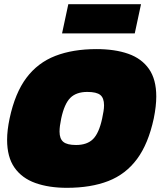

<svg xmlns="http://www.w3.org/2000/svg" viewBox="-20 -889 768 919"><path d="M277 -729 307 -869H655L625 -729ZM300 10Q214 10 149.5 -13Q85 -36 49.5 -86.5Q14 -137 14 -220Q14 -265 26 -322Q52 -444 106.5 -516.5Q161 -589 245 -621.5Q329 -654 442 -654Q530 -654 594 -631.5Q658 -609 693 -559Q728 -509 728 -427Q728 -381 716 -322Q690 -201 636 -128Q582 -55 498.5 -22.5Q415 10 300 10ZM344 -195Q397 -195 425.5 -223.5Q454 -252 469 -322Q473 -341 475.5 -356.5Q478 -372 478 -385Q478 -420 460 -434.5Q442 -449 398 -449Q345 -449 316.5 -420.5Q288 -392 273 -322Q269 -303 267 -287.5Q265 -272 265 -259Q265 -225 283 -210Q301 -195 344 -195Z"/></svg>

Font: Kanit Black
Style: Italic
Weight: 900
Italic angle: -12°
Designer: Katatrad Team
Foundry: CadsonDemak
Version: Version 2.000; ttfautohint (v1.8.3)